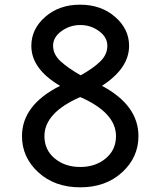

<svg xmlns="http://www.w3.org/2000/svg" viewBox="-20 -786 686 821"><path d="M572 -204Q572 -113 502 -49Q432 15 323 15Q214 15 144 -49Q74 -113 74 -204Q74 -337 237 -419Q114 -491 114 -590Q114 -662 173.5 -714Q233 -766 322.5 -766Q412 -766 472 -714Q532 -662 532 -590Q532 -494 416 -419Q572 -336 572 -204ZM476 -204Q476 -304 323 -371Q170 -304 170 -204Q170 -145 214 -108.5Q258 -72 323 -72Q388 -72 432 -108.5Q476 -145 476 -204ZM325 -464Q379 -494 409 -523.5Q439 -553 439 -590Q439 -627 403.5 -653Q368 -679 323.5 -679Q279 -679 243 -653Q207 -627 207 -590.5Q207 -554 238 -525Q269 -496 325 -464Z"/></svg>

Font: Delius Unicase
Style: Regular
Weight: 400
Designer: Natalia Raices
Foundry: Natalia Raices
Version: Version 1.002